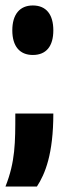

<svg xmlns="http://www.w3.org/2000/svg" viewBox="-40 -552 220 702"><path d="M80 -351C129 -351 155 -383 155 -441C155 -499 129 -532 80 -532C32 -532 5 -499 5 -441C5 -383 32 -351 80 -351ZM-20 130H95C125 84 155 11 155 -137H16C16 -30 16 39 -20 130Z"/></svg>

Font: Bricolage Grotesque 10pt Condensed ExtraBold
Style: Regular
Weight: 800
Width: 3
Designer: Mathieu Triay
Foundry: Atelier Triay
Version: Version 1.000;gftools[0.9.29]